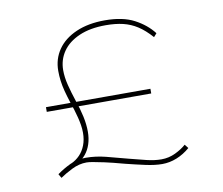

<svg xmlns="http://www.w3.org/2000/svg" viewBox="-77 -789 1029 887"><g transform="rotate(-10 437.0 -345.0)"><path d="M228 -65 202 -71Q224 -81 241.5 -99Q259 -117 269 -143Q279 -169 279 -201Q279 -220 276 -238Q273 -256 268.5 -274Q264 -292 258 -311.5Q252 -331 245 -351Q235 -382 228.5 -407Q222 -432 219 -455.5Q216 -479 216 -502Q216 -558 246 -601.5Q276 -645 333 -670Q390 -695 468 -695Q552 -695 606 -666.5Q660 -638 693 -595L679 -579Q647 -615 616 -635Q585 -655 549.5 -663.5Q514 -672 468 -672Q395 -672 343.5 -649.5Q292 -627 265.5 -588.5Q239 -550 239 -501Q239 -468 248.5 -430.5Q258 -393 271 -354Q286 -311 294 -273.5Q302 -236 302 -202Q302 -171 293.5 -144.5Q285 -118 268.5 -98Q252 -78 228 -65ZM615 5Q581 5 537.5 -4.5Q494 -14 446 -26Q387 -42 352 -49.5Q317 -57 299 -60Q281 -63 271 -63Q236 -63 202 -46Q168 -29 145 -13L134 -32Q163 -53 196.5 -69Q230 -85 271 -85Q317 -85 364.5 -73Q412 -61 467 -46Q509 -35 546 -26Q583 -17 615 -17Q650 -17 681 -32Q712 -47 732 -65L746 -47Q717 -22 683.5 -8.5Q650 5 615 5ZM131 -325V-347H621V-325Z"/></g></svg>

Font: Lexend Tera Thin
Style: Regular
Weight: 250
Version: Version 1.007